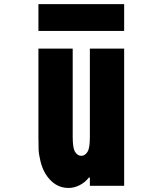

<svg xmlns="http://www.w3.org/2000/svg" viewBox="-20 -903 707 933"><path d="M166.7 -882.8H583.3V-752.6H166.7ZM313.2 10.4Q243.5 10.4 200.5 -59.2Q184.9 -85.3 176.8 -119.1Q168.6 -153 167.6 -175.5Q166.7 -197.9 166.7 -238.9V-666.7H333.3V-238.9Q333.3 -186.2 343.1 -168Q355.5 -145.8 375 -145.8Q394.5 -145.8 406.9 -168Q416.7 -186.2 416.7 -238.9V-666.7H583.3V0H416.7V-40.4H412.1Q393.9 -16.9 367.2 -3.3Q340.5 10.4 313.2 10.4Z"/></svg>

Font: Monoid
Style: Bold
Weight: 700
Width: 4
Designer: Andreas Larsen (@larsenwork)
Version: Version 0.61